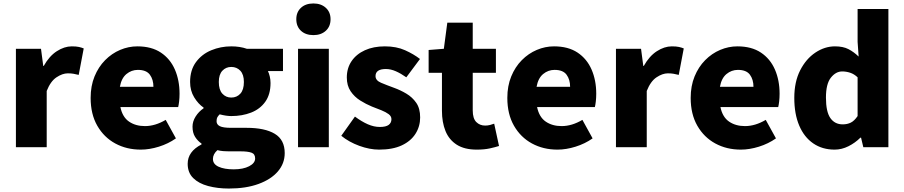

<svg xmlns="http://www.w3.org/2000/svg" viewBox="-20 -851 5227 1110"><path d="M72 0V-569H217L230 -470H233Q265 -527 308.5 -555Q352 -583 395 -583Q421 -583 436.5 -579.5Q452 -576 464 -571L435 -418Q419 -422 405 -424.5Q391 -427 372 -427Q341 -427 306.5 -404Q272 -381 250 -325V0Z M794 14Q712 14 646.5 -21.5Q581 -57 542.5 -124Q504 -191 504 -285Q504 -354 526.5 -409Q549 -464 587.5 -503Q626 -542 674.5 -562.5Q723 -583 774 -583Q856 -583 910 -547Q964 -511 991 -449Q1018 -387 1018 -309Q1018 -285 1015.5 -264Q1013 -243 1010 -232H676Q688 -174 726 -148Q764 -122 818 -122Q877 -122 938 -158L997 -51Q953 -20 898.5 -3Q844 14 794 14ZM673 -349H867Q867 -391 846.5 -419Q826 -447 777 -447Q740 -447 711 -423Q682 -399 673 -349Z M1303 239Q1238 239 1183.5 224.5Q1129 210 1097 178.5Q1065 147 1065 96Q1065 25 1145 -16V-21Q1123 -36 1108 -59.5Q1093 -83 1093 -119Q1093 -149 1111 -177.5Q1129 -206 1157 -225V-229Q1126 -250 1102.5 -288.5Q1079 -327 1079 -377Q1079 -446 1113 -492Q1147 -538 1201.5 -560.5Q1256 -583 1317 -583Q1367 -583 1407 -569H1616V-440H1529Q1535 -428 1539.5 -409.5Q1544 -391 1544 -371Q1544 -305 1513.5 -262.5Q1483 -220 1431.5 -200Q1380 -180 1317 -180Q1303 -180 1286 -182.5Q1269 -185 1250 -190Q1241 -181 1236.5 -173Q1232 -165 1232 -150Q1232 -131 1251 -121.5Q1270 -112 1316 -112H1406Q1511 -112 1568.5 -77.5Q1626 -43 1626 34Q1626 94 1586.5 140Q1547 186 1474.5 212.5Q1402 239 1303 239ZM1317 -287Q1349 -287 1369.5 -309.5Q1390 -332 1390 -377Q1390 -420 1369.5 -442Q1349 -464 1317 -464Q1286 -464 1265.5 -442Q1245 -420 1245 -377Q1245 -332 1265.5 -309.5Q1286 -287 1317 -287ZM1331 128Q1386 128 1420.5 110Q1455 92 1455 65Q1455 39 1433.5 31.5Q1412 24 1372 24H1318Q1287 24 1269 22.5Q1251 21 1237 17Q1211 40 1211 68Q1211 98 1244 113Q1277 128 1331 128Z M1703 0V-569H1881V0ZM1792 -648Q1747 -648 1720 -673Q1693 -698 1693 -740Q1693 -781 1720 -806Q1747 -831 1792 -831Q1836 -831 1863.5 -806Q1891 -781 1891 -740Q1891 -698 1863.5 -673Q1836 -648 1792 -648Z M2172 14Q2117 14 2057 -8Q1997 -30 1953 -66L2032 -177Q2071 -148 2106.5 -132.5Q2142 -117 2176 -117Q2211 -117 2227 -129Q2243 -141 2243 -162Q2243 -179 2227 -191Q2211 -203 2185 -213.5Q2159 -224 2130 -235Q2096 -249 2062.5 -270Q2029 -291 2007 -323.5Q1985 -356 1985 -403Q1985 -457 2012.5 -497.5Q2040 -538 2089.5 -560.5Q2139 -583 2205 -583Q2272 -583 2322 -560.5Q2372 -538 2408 -510L2329 -404Q2298 -426 2268.5 -439Q2239 -452 2211 -452Q2151 -452 2151 -411Q2151 -386 2183 -372.5Q2215 -359 2259 -343Q2295 -330 2329.5 -309.5Q2364 -289 2386.5 -256.5Q2409 -224 2409 -172Q2409 -120 2382 -77.5Q2355 -35 2302.5 -10.5Q2250 14 2172 14Z M2736 14Q2665 14 2620.5 -14.5Q2576 -43 2555.5 -93.5Q2535 -144 2535 -211V-430H2458V-562L2546 -569L2566 -720H2713V-569H2847V-430H2713V-213Q2713 -166 2733.5 -145.5Q2754 -125 2785 -125Q2799 -125 2813 -128.5Q2827 -132 2837 -136L2865 -7Q2843 0 2811.5 7Q2780 14 2736 14Z M3203 14Q3121 14 3055.5 -21.5Q2990 -57 2951.5 -124Q2913 -191 2913 -285Q2913 -354 2935.5 -409Q2958 -464 2996.5 -503Q3035 -542 3083.5 -562.5Q3132 -583 3183 -583Q3265 -583 3319 -547Q3373 -511 3400 -449Q3427 -387 3427 -309Q3427 -285 3424.5 -264Q3422 -243 3419 -232H3085Q3097 -174 3135 -148Q3173 -122 3227 -122Q3286 -122 3347 -158L3406 -51Q3362 -20 3307.5 -3Q3253 14 3203 14ZM3082 -349H3276Q3276 -391 3255.5 -419Q3235 -447 3186 -447Q3149 -447 3120 -423Q3091 -399 3082 -349Z M3541 0V-569H3686L3699 -470H3702Q3734 -527 3777.5 -555Q3821 -583 3864 -583Q3890 -583 3905.5 -579.5Q3921 -576 3933 -571L3904 -418Q3888 -422 3874 -424.5Q3860 -427 3841 -427Q3810 -427 3775.5 -404Q3741 -381 3719 -325V0Z M4263 14Q4181 14 4115.5 -21.5Q4050 -57 4011.5 -124Q3973 -191 3973 -285Q3973 -354 3995.5 -409Q4018 -464 4056.5 -503Q4095 -542 4143.5 -562.5Q4192 -583 4243 -583Q4325 -583 4379 -547Q4433 -511 4460 -449Q4487 -387 4487 -309Q4487 -285 4484.5 -264Q4482 -243 4479 -232H4145Q4157 -174 4195 -148Q4233 -122 4287 -122Q4346 -122 4407 -158L4466 -51Q4422 -20 4367.5 -3Q4313 14 4263 14ZM4142 -349H4336Q4336 -391 4315.5 -419Q4295 -447 4246 -447Q4209 -447 4180 -423Q4151 -399 4142 -349Z M4805 14Q4734 14 4681.5 -22Q4629 -58 4600.5 -125Q4572 -192 4572 -285Q4572 -378 4606 -444.5Q4640 -511 4694 -547Q4748 -583 4807 -583Q4854 -583 4885 -567Q4916 -551 4944 -524L4938 -609V-799H5116V0H4971L4958 -55H4954Q4924 -25 4885 -5.5Q4846 14 4805 14ZM4852 -132Q4878 -132 4898.5 -142Q4919 -152 4938 -180V-404Q4918 -423 4895 -430.5Q4872 -438 4849 -438Q4812 -438 4783.5 -402Q4755 -366 4755 -287Q4755 -205 4780.5 -168.5Q4806 -132 4852 -132Z"/></svg>

Font: Source Han Sans SC Heavy
Style: Regular
Weight: 900
Designer: Ryoko NISHIZUKA Ë•øÂ°öÊ∂ºÂ≠ê (kana, bopomofo & ideographs); Paul D. Hunt (Latin, Greek & Cyrillic); Sandoll Communicatio
Foundry: Adobe
Version: Version 2.004;hotconv 1.0.118;makeotfexe 2.5.65603